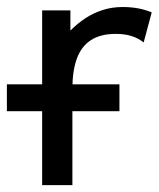

<svg xmlns="http://www.w3.org/2000/svg" viewBox="-20 -538 463 558"><path d="M0 -214.8H327.1V-293H0Q0 -281.7 0 -267.8Q0 -253.9 0 -240Q0 -226.1 0 -214.8ZM397.5 -414.6 420.9 -502Q402.3 -509.8 381.6 -513.7Q360.8 -517.6 335.9 -517.6Q305.7 -517.6 278.8 -509Q252 -500.5 228.8 -485.4Q205.6 -470.2 184.6 -449.2V-507.8H102.5V0H190.4V-279.3Q190.4 -333 203.6 -368.4Q216.8 -403.8 244.6 -421.6Q272.5 -439.5 316.4 -439.5Q342.3 -439.5 362.1 -433.3Q381.8 -427.2 397.5 -414.6Z"/></svg>

Font: Giphurs SC
Style: Regular
Weight: 400
Version: Version 0.920